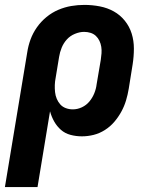

<svg xmlns="http://www.w3.org/2000/svg" viewBox="-27 -548 647 783"><path d="M-7 215 84 -334Q88 -361 97.5 -387Q107 -413 123.5 -436.5Q140 -460 162.5 -478.5Q185 -497 211 -508Q237 -519 263.5 -523.5Q290 -528 317 -528Q349 -528 380 -522Q411 -516 437 -501.5Q463 -487 482 -463.5Q501 -440 510 -411Q519 -382 519 -350Q519 -318 514 -286L498 -186Q494 -162 487 -138.5Q480 -115 468 -93Q456 -71 439.5 -51.5Q423 -32 401 -18Q379 -4 355 2Q331 8 307 8Q283 8 260.5 2Q238 -4 221.5 -18.5Q205 -33 194 -52.5Q183 -72 177 -94L126 215ZM270 -102Q289 -102 307 -110.5Q325 -119 337.5 -134Q350 -149 357.5 -167.5Q365 -186 367 -204L384 -304Q386 -317 387 -330.5Q388 -344 386 -357Q384 -370 378.5 -381.5Q373 -393 364 -401.5Q355 -410 342.5 -414Q330 -418 316 -418Q298 -418 278.5 -410Q259 -402 245.5 -387Q232 -372 224.5 -353.5Q217 -335 214 -316L200 -231Q197 -216 196.5 -201.5Q196 -187 197.5 -172.5Q199 -158 204.5 -145Q210 -132 219 -122Q228 -112 241.5 -107Q255 -102 270 -102Z"/></svg>

Font: Iosevka Etoile Extrabold
Style: Italic
Weight: 800
Italic angle: -9°
Designer: Belleve Invis
Foundry: Belleve Invis
Version: Version 22.1.2; ttfautohint (v1.8.4)